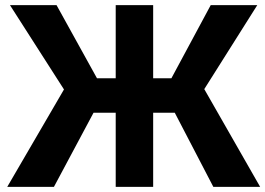

<svg xmlns="http://www.w3.org/2000/svg" viewBox="-20 -731 1038 751"><path d="M288.6 -290 19 -710.9H201.2L359.4 -424.8H484.4L464.8 -290ZM358.4 -313.5 190.9 0H8.3L241.2 -399.9ZM579.1 -710.9V0H432.6V-710.9ZM986.3 -710.9 720.7 -290H545.4L525.9 -424.8H650.4L804.2 -710.9ZM814.5 0 651.4 -313.5 769 -399.9 997.6 0Z"/></svg>

Font: RobotoDEMO
Style: Regular
Weight: 400
Designer: Christian Robertson
Foundry: Google
Version: Version 2.136